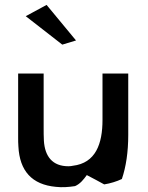

<svg xmlns="http://www.w3.org/2000/svg" viewBox="-20 -763 602 783"><path d="M290 -598 170 -743 85 -697 234 -581ZM405 -11C430 -15 456 -23 477 -33C494 -83 503 -143 503 -213V-463H398V-274C398 -176 370 -98 277 -87C273 -86 266 -85 259 -85C194 -85 163 -125 159 -189C158 -206 158 -225 158 -243V-463H54V-203C54 -190 54 -178 55 -166C60 -66 110 -10 208 -1C234 2 259 0 286 -4C307 -13 321 -31 334 -49C360 -36 386 -21 405 -11Z"/></svg>

Font: Bluebird
Style: Li
Weight: 300
Designer: Jasper
Foundry: Cannot Into Space Fonts
Version: Version 0.98